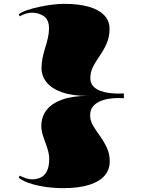

<svg xmlns="http://www.w3.org/2000/svg" viewBox="-20 -839 749 999"><path d="M313 -819Q389 -819 441.5 -804Q494 -789 522 -760Q550 -731 550 -689Q550 -647 535 -613Q520 -579 500 -550.5Q480 -522 465 -493.5Q450 -465 450 -433Q450 -407 464.5 -391Q479 -375 501.5 -366.5Q524 -358 549 -355Q574 -352 596 -352L624 -353L625 -328L596 -329Q575 -329 549.5 -325.5Q524 -322 501.5 -312.5Q479 -303 464 -285.5Q449 -268 449 -239Q449 -211 464.5 -185Q480 -159 500 -131.5Q520 -104 535.5 -71.5Q551 -39 551 1Q551 43 525 74Q499 105 445 122.5Q391 140 308 140Q283 140 251.5 137.5Q220 135 187 128.5Q154 122 125.5 111.5Q97 101 78 86L82 75Q93 80 104 84.5Q115 89 126.5 91.5Q138 94 148 94Q171 94 191 85Q211 76 223.5 52.5Q236 29 236 -13Q236 -30 232 -46.5Q228 -63 222 -80.5Q216 -98 209.5 -115.5Q203 -133 199 -149.5Q195 -166 195 -182Q195 -231 222 -266Q249 -301 302.5 -320.5Q356 -340 435 -340Q357 -340 303.5 -358.5Q250 -377 223 -410Q196 -443 196 -486Q196 -512 201.5 -538Q207 -564 215 -589.5Q223 -615 229 -640.5Q235 -666 235 -691Q235 -736 208.5 -754.5Q182 -773 146 -773Q132 -773 116 -768.5Q100 -764 82 -754L78 -765Q94 -777 122 -786.5Q150 -796 183 -803Q216 -810 250 -814.5Q284 -819 313 -819Z"/></svg>

Font: Kalnia SemiExpanded SemiBold
Style: Regular
Weight: 600
Width: 6
Designer: Frida Medrano
Foundry: Frida Medrano
Version: Version 1.105